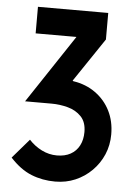

<svg xmlns="http://www.w3.org/2000/svg" viewBox="-52 -740 555 792"><g transform="rotate(5 225.5 -344.0)"><path d="M245 -407 242 -409 364 -590V-700H73V-590H242L54 -307H164Q198 -307 231.5 -298Q265 -289 287 -266Q309 -243 309 -202Q309 -170 296.5 -146Q284 -122 260.5 -109Q237 -96 204 -96Q171 -96 141 -111Q111 -126 88 -151L19 -71Q61 -25 107 -6.5Q153 12 206 12Q251 12 289.5 -4.5Q328 -21 357.5 -50.5Q387 -80 403.5 -118.5Q420 -157 420 -202Q420 -256 398.5 -299Q377 -342 337.5 -370.5Q298 -399 245 -407Z"/></g></svg>

Font: Advent Pro
Style: Regular
Weight: 400
Designer: VivaRado, Andreas Kalpakidis
Foundry: VivaRado, Andreas Kalpakidis
Version: Version 3.000